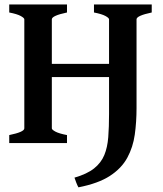

<svg xmlns="http://www.w3.org/2000/svg" viewBox="-20 -635 724 852"><path d="M653.3 -579.6Q585.9 -565.4 585.9 -549.3V-176.3H463.9V-549.3Q463.9 -555.2 448 -564Q432.1 -572.8 397 -579.6V-615.2H653.3ZM196.3 -293V-351.6H473.6V-293ZM21 0V-35.6Q87.9 -49.3 87.9 -65.4V-549.3Q87.9 -555.2 72 -564Q56.2 -572.8 21 -579.6V-615.2H277.3V-579.6Q210 -565.4 210 -549.3V-65.4Q210 -59.6 225.8 -51Q241.7 -42.5 277.3 -35.6V0ZM585.9 -155.3Q585.9 -93.8 578.1 -37.8Q570.3 18.1 544.9 64.9Q519.5 111.8 467.8 145.5Q416 179.2 328.1 196.3Q323.7 189 318.4 175.3Q313 161.6 310.5 153.3Q366.2 137.2 397.5 112.3Q428.7 87.4 442.9 53Q457 18.6 460.4 -26.6Q463.9 -71.8 463.9 -129.4V-232.4H585.9Z"/></svg>

Font: Gentium Plus
Style: Bold
Weight: 700
Designer: Victor Gaultney, Annie Olsen, Iska Routamaa, Becca Hirsbrunner
Foundry: SIL International
Version: Version 6.101